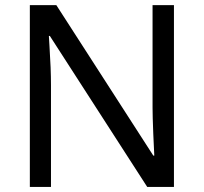

<svg xmlns="http://www.w3.org/2000/svg" viewBox="-20 -734 800 754"><path d="M663.1 0H558.1L175.8 -592.8H171.9L174.3 -553.2Q180.2 -464.4 180.2 -398.9V0H97.2V-713.9H201.2L582 -123H585.9Q585 -134.8 582 -206.8Q579.1 -278.8 579.1 -311V-713.9H663.1Z"/></svg>

Font: NotoSans
Style: Regular
Weight: 400
Designer: Monotype Design team
Foundry: Monotype Imaging Inc.
Version: Version 1.04